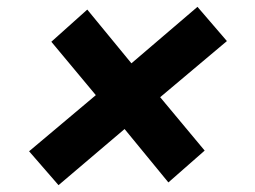

<svg xmlns="http://www.w3.org/2000/svg" viewBox="-20 -552 745 561"><path d="M151 -11 65 -110 260 -274 130 -430 235 -524 364 -367 557 -532 643 -432 448 -268 578 -112 472 -19 344 -175Z"/></svg>

Font: Archivo SemiExpanded Black
Style: Italic
Weight: 900
Width: 6
Italic angle: -10°
Designer: Hector Gatti
Foundry: Omnibus-Type
Version: Version 2.001